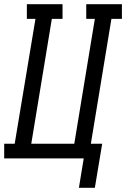

<svg xmlns="http://www.w3.org/2000/svg" viewBox="-46 -755 601 915"><path d="M330 140 353 0H-26V-70H24L123 -665H82V-735H252V-665H201L103 -70H308L406 -665H365V-735H535V-665H485L387 -70H441L406 140Z"/></svg>

Font: Iosevka Gothic
Style: Italic
Weight: 400
Italic angle: -9°
Monospace: yes
Designer: Belleve Invis
Foundry: Belleve Invis
Version: Version 15.5.1; ttfautohint (v1.8.4)